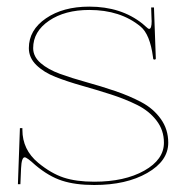

<svg xmlns="http://www.w3.org/2000/svg" viewBox="-20 -542 545 565"><path d="M32.7 0 38.6 -165H45.9V-159.7Q45.9 -101.6 92.3 -63Q130.4 -31.7 167.2 -19.5Q204.1 -7.3 257.3 -7.3Q346.7 -7.3 404.5 -39.8Q462.4 -72.3 462.4 -122.1Q462.4 -159.2 440.4 -187.5Q418.5 -215.8 383.5 -233.2Q348.6 -250.5 306.2 -264.2Q263.7 -277.8 221.2 -289.8Q178.7 -301.8 143.8 -315.4Q108.9 -329.1 86.9 -350.6Q64.9 -372.1 64.9 -400.4Q64.9 -453.6 115.2 -488Q165.5 -522.5 242.7 -522.5Q336.4 -522.5 399.4 -472.2Q402.8 -469.2 407.5 -465.1Q412.1 -460.9 414.6 -459Q417 -457 418.9 -457Q426.3 -457 426.3 -480Q426.3 -481 426 -484.6Q425.8 -488.3 425.5 -498.3Q425.3 -508.3 424.8 -520H433.1L438.5 -370.1Q438.5 -366.7 434.6 -366.7Q430.7 -366.7 430.7 -370.1L430.2 -374Q421.4 -440.9 393.6 -463.9Q334.5 -512.7 242.7 -512.7Q170.9 -512.7 124.3 -481Q77.6 -449.2 77.6 -400.4Q77.6 -375.5 99.6 -356.4Q121.6 -337.4 156.5 -324.7Q191.4 -312 233.9 -300.3Q276.4 -288.6 318.8 -274.2Q361.3 -259.8 396.2 -241.2Q431.2 -222.7 453.1 -192.1Q475.1 -161.6 475.1 -122.1Q475.1 -68.4 413.3 -33Q351.6 2.4 257.3 2.4Q201.7 2.4 162.6 -10.3Q123.5 -22.9 84 -56.2Q59.1 -79.1 52.7 -79.1Q43.5 -79.1 42 -46.9L40 0Z"/></svg>

Font: Znikomit
Style: Regular
Weight: 100
Designer: gluk
Foundry: gluk
Version: Version 0.53